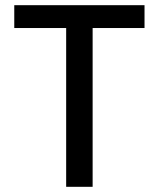

<svg xmlns="http://www.w3.org/2000/svg" viewBox="-20 -720 612 740"><path d="M235 -612H35V-700H537V-612H337V0H235Z"/></svg>

Font: Niramit Medium
Style: Regular
Weight: 500
Designer: Katatrad Aksorn Co.,Ltd.
Foundry: Cadson Demak Co.,Ltd.
Version: Version 1.000; ttfautohint (v1.6)